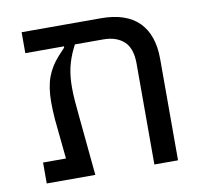

<svg xmlns="http://www.w3.org/2000/svg" viewBox="-71 -682 806 759"><g transform="rotate(-10 332.5 -303.0)"><path d="M57 -84H149L133 -243Q130 -280 130 -313Q130 -372 145 -413Q160 -454 192 -489L218 -517V-522H63V-606H381Q482 -606 533 -555Q584 -504 584 -407V0H489V-405Q489 -467 458.5 -494.5Q428 -522 376 -522H262L254 -506Q237 -471 229 -435.5Q221 -400 221 -356Q221 -329 223.5 -299Q226 -269 229 -239L252 0H57Z"/></g></svg>

Font: IBM Plex Sans Hebrew Text
Style: Regular
Weight: 450
Designer: Mike Abbink, Paul van der Laan, Pieter van Rosmalen, Yanek Iontef
Foundry: Bold Monday
Version: Version 1.2